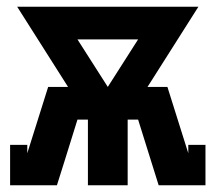

<svg xmlns="http://www.w3.org/2000/svg" viewBox="-20 -550 640 570"><path d="M10 0V-120H61V-95L123 -292H182L31 -530H569L418 -292H477L539 -95V-120H590V0H451L390 -195H359V0H241V-195H210L172 -73L149 0ZM300 -292 390 -433H210Z"/></svg>

Font: Iosevka Curly Slab HvEx
Style: Regular
Weight: 900
Width: 7
Monospace: yes
Designer: Belleve Invis
Foundry: Belleve Invis
Version: Version 11.1.0; ttfautohint (v1.8.3)